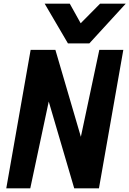

<svg xmlns="http://www.w3.org/2000/svg" viewBox="-20 -1020 701 1040"><path d="M348 -785 222 -1000H358L417 -894L522 -1000H661L464 -785ZM14 0 146 -750H280L418 -279L518 -750H648L516 0H382L244 -470L144 0Z"/></svg>

Font: Hermit
Style: Bold Italic
Weight: 700
Italic angle: -10°
Designer: Pablo Caro
Version: Version 2.000;PS 002.000;hotconv 1.0.88;makeotf.lib2.5.64775